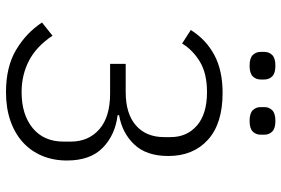

<svg xmlns="http://www.w3.org/2000/svg" viewBox="-169 -757 938 640"><g transform="rotate(90 300.0 -437.0)"><path d="M287 12Q203 12 146.5 -21.5Q90 -55 55 -108L99 -143Q135 -89 182.5 -64.5Q230 -40 287 -40Q362 -40 407 -77Q452 -114 452 -180V-204Q452 -263 411 -299Q370 -335 292 -335H193V-387H287Q359 -387 398 -421Q437 -455 437 -515V-537Q437 -591 398.5 -624.5Q360 -658 287 -658Q225 -658 186 -634.5Q147 -611 125 -575L80 -604Q112 -655 163.5 -682.5Q215 -710 290 -710Q392 -710 446 -661Q500 -612 500 -529Q500 -456 461.5 -415.5Q423 -375 364 -365V-360Q430 -352 472.5 -310.5Q515 -269 515 -191Q515 -145 499 -107.5Q483 -70 453.5 -43.5Q424 -17 382 -2.5Q340 12 287 12ZM199 -800Q174 -800 163.5 -810.5Q153 -821 153 -837V-849Q153 -865 163.5 -875.5Q174 -886 199 -886Q224 -886 234.5 -875.5Q245 -865 245 -849V-837Q245 -821 234.5 -810.5Q224 -800 199 -800ZM383 -800Q358 -800 347.5 -810.5Q337 -821 337 -837V-849Q337 -865 347.5 -875.5Q358 -886 383 -886Q408 -886 418.5 -875.5Q429 -865 429 -849V-837Q429 -821 418.5 -810.5Q408 -800 383 -800Z"/></g></svg>

Font: IBM Plex Mono Light
Style: Regular
Weight: 300
Monospace: yes
Designer: Mike Abbink, Paul van der Laan, Pieter van Rosmalen
Foundry: Bold Monday
Version: Version 2.3